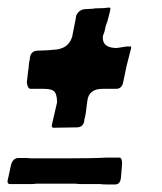

<svg xmlns="http://www.w3.org/2000/svg" viewBox="-51 -531 429 508"><path d="M152 -194 91 -193Q86 -193 86 -198Q86 -200 87 -204L100 -260Q100 -280 93.5 -288Q87 -296 64 -296H30Q22 -296 20 -313L24 -348V-346Q25 -350 25 -357L27 -372V-370Q27 -372 28 -373V-378Q31 -397 49 -397L75 -398L98 -400Q131 -404 140 -434L150 -485V-488Q157 -507 178 -507L196 -508Q198 -509 204 -509Q226 -509 237 -511Q241 -511 241 -509Q241 -505 240 -501L239 -497Q237 -488 233 -474Q229 -464 228 -459Q226 -448 224 -443L225 -444Q221 -439 221 -431Q221 -404 258 -404L284 -408H295L296 -407Q296 -402 295 -400Q287 -370 284 -357L275 -314Q272 -296 256 -296H221Q183 -296 180 -263Q180 -261 178 -249L176 -232Q174 -220 172 -214V-211Q169 -194 152 -194ZM272 -98 269 -61Q267 -43 254 -43H230Q219 -43 214 -44H164Q155 -44 149 -45H44Q40 -44 34 -44H-24Q-31 -44 -31 -50Q-31 -55 -30 -57L-22 -94Q-17 -113 -2 -113H22Q26 -112 36 -112H119Q197 -112 230 -114H265Q272 -114 272 -98Z"/></svg>

Font: Bangerz Fix
Style: Regular
Weight: 400
Designer: vernon adams
Foundry: Vernon Adams
Version: Version 2.10;December 28, 2023;FontCreator 13.0.0.2683 64-bi